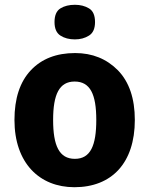

<svg xmlns="http://www.w3.org/2000/svg" viewBox="-20 -780 630 810"><path d="M548.8 -273.9C548.8 -364.7 524.9 -434.6 477.5 -483.4C429.7 -531.7 369.6 -556.2 296.9 -556.2C217.8 -556.2 155.3 -531.7 109.9 -483.4C64 -434.6 41 -364.7 41 -273.9C41 -92.3 146.5 9.8 293.9 9.8C451.2 9.8 548.8 -92.3 548.8 -273.9ZM204.1 -273.9C204.1 -381.8 230 -436 294.9 -436C360.8 -436 386.2 -381.8 386.2 -273.9C386.2 -166 361.8 -109.9 295.9 -109.9C229.5 -109.9 204.1 -166 204.1 -273.9ZM295.9 -759.8C272 -759.8 251.5 -754.9 234.9 -744.6C218.3 -734.4 210 -714.8 210 -687C210 -659.7 218.3 -640.6 234.9 -629.9C251.5 -619.1 272 -613.8 295.9 -613.8C318.8 -613.8 338.4 -619.1 355.5 -629.9C372.6 -640.6 380.9 -659.7 380.9 -687C380.9 -714.8 372.6 -734.4 355.5 -744.6C338.4 -754.9 318.8 -759.8 295.9 -759.8Z"/></svg>

Font: Avrile Sans
Style: Bold
Weight: 700
Designer: Monotype Design Team, Google (font), Stefan Peev (BGR Cyrillic), Cristiano Sobral (main changes)
Foundry: The Avrile Sans Project Authors
Version: Version 3.110